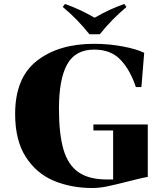

<svg xmlns="http://www.w3.org/2000/svg" viewBox="-20 -932 830 964"><path d="M295 -897 306 -912Q379 -887 455 -843Q531 -887 604 -912L615 -897Q540 -834 481 -760H429Q367 -838 295 -897ZM516 -31H548V-277H449V-307H722V-44Q700 -40 669.5 -32.5Q639 -25 623 -21Q557 -4 517.5 4Q478 12 444 12Q337 12 250 -24.5Q163 -61 109.5 -144Q56 -227 56 -360Q56 -541 165 -626.5Q274 -712 452 -712Q526 -712 595.5 -699Q665 -686 704 -667L690 -495H662Q634 -580 585.5 -631.5Q537 -683 453 -683Q358 -683 317 -608.5Q276 -534 276 -386Q276 -258 299 -180.5Q322 -103 374.5 -67Q427 -31 516 -31Z"/></svg>

Font: Chonburi
Style: Regular
Weight: 400
Designer: Thanarat Vachiruckul and Stawix Ruecha
Foundry: Cadson Demak & Katatrad
Version: Version 1.000